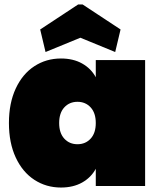

<svg xmlns="http://www.w3.org/2000/svg" viewBox="-20 -833 720 860"><path d="M20 -282Q20 -371 50.5 -436.5Q81 -502 134 -536.5Q187 -571 253 -571Q308 -571 348 -548.5Q388 -526 409 -487V-564H630V0H409V-77Q388 -38 348 -15.5Q308 7 253 7Q187 7 134 -27.5Q81 -62 50.5 -127.5Q20 -193 20 -282ZM409 -282Q409 -327 386 -352Q363 -377 327 -377Q291 -377 268 -352Q245 -327 245 -282Q245 -237 268 -212Q291 -187 327 -187Q363 -187 386 -212Q409 -237 409 -282ZM184 -600 160 -701 330 -813H350L520 -701L496 -600L340 -664Z"/></svg>

Font: Fz Poppins Black
Style: Regular
Weight: 900
Designer: Ninad Kale (Devanagari), Jonny Pinhorn (Latin)
Foundry: Indian Type Foundry
Version: Vit hóa bi Vntype.Com & FontZin.Com